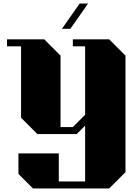

<svg xmlns="http://www.w3.org/2000/svg" viewBox="-20 -824 785 1094"><path d="M695 -507V157L602 250H168L85 167V50H315V210H465V-108L417 -60H193L100 -153V-560H20V-600H232L325 -507V-100H395L465 -170V-560H395V-600H602ZM482 -804H434L333 -660H381Z"/></svg>

Font: Kumar One
Style: Regular
Weight: 400
Designer: Parimal Parmar
Foundry: Indian Type Foundry
Version: Version 1.000;PS 1.000;hotconv 1.0.88;makeotf.lib2.5.647800